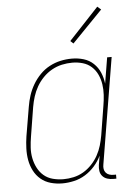

<svg xmlns="http://www.w3.org/2000/svg" viewBox="-54 -799 608 849"><g transform="rotate(-5 250.0 -374.5)"><path d="M189 8Q162 8 137 1Q112 -6 93 -22Q74 -38 62.5 -60.5Q51 -83 46.5 -108Q42 -133 43 -160Q44 -187 48 -213L70 -343Q74 -368 82 -392.5Q90 -417 103.5 -440Q117 -463 136 -482.5Q155 -502 178.5 -514.5Q202 -527 227 -532.5Q252 -538 278 -538Q305 -538 330 -530.5Q355 -523 373.5 -505.5Q392 -488 402 -464.5Q412 -441 415 -415L434 -530H454L376 -59Q374 -49 375.5 -39.5Q377 -30 383 -23Q389 -16 398 -13Q407 -10 417 -10H428V8H414Q400 8 387.5 4Q375 0 366.5 -9.5Q358 -19 356 -32Q354 -45 356 -59L363 -100Q351 -75 332.5 -54Q314 -33 290.5 -18.5Q267 -4 240.5 2Q214 8 189 8ZM195 -10Q217 -10 240 -15Q263 -20 283.5 -32Q304 -44 321 -62Q338 -80 349.5 -101Q361 -122 367.5 -144Q374 -166 378 -189L399 -319Q403 -342 404.5 -366Q406 -390 402.5 -413Q399 -436 389.5 -456.5Q380 -477 363.5 -492Q347 -507 324.5 -513.5Q302 -520 278 -520Q255 -520 232 -515Q209 -510 187.5 -498Q166 -486 148.5 -468Q131 -450 119 -429Q107 -408 100 -385.5Q93 -363 89 -340L68 -210Q64 -186 62.5 -162Q61 -138 65.5 -115Q70 -92 80.5 -71.5Q91 -51 108 -36.5Q125 -22 148 -16Q171 -10 195 -10ZM291 -604 278 -616 410 -757 426 -743Z"/></g></svg>

Font: Iosevka Slab Thin
Style: Italic
Weight: 100
Italic angle: -9°
Monospace: yes
Designer: Belleve Invis
Foundry: Belleve Invis
Version: Version 11.1.1; ttfautohint (v1.8.3)